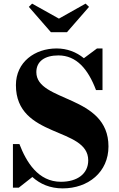

<svg xmlns="http://www.w3.org/2000/svg" viewBox="-20 -1028 658 1062"><path d="M306 -925 157.5 -1008 139.5 -990 261.5 -850H350.5L472.5 -990L453.5 -1008ZM84 10 159 -49C202 -10 257 14 327 14C468 14 580 -76 580 -218C580 -506 181 -461.5 181 -629C181 -689 228 -721.5 303 -721.5C403 -721.5 467 -646 511 -530H547V-760H516.5L444 -706C402 -740.5 350.5 -760 293 -760C173 -760 68 -685 68 -557C68 -261 468 -328 468 -141C468 -67 408 -22.5 317 -22.5C191 -22.5 125.5 -132 87.5 -231H51.5V10Z"/></svg>

Font: Bodoni* 06
Style: Bold
Weight: 700
Version: Version 2.2